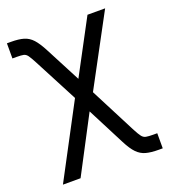

<svg xmlns="http://www.w3.org/2000/svg" viewBox="-136 -637 825 939"><g transform="rotate(-20 276.5 -167.5)"><path d="M29.8 204.1 256.3 -223.1H295.4L446.8 71.3Q460.4 97.2 469.5 108.9Q478.5 120.6 491.5 123Q504.4 125.5 528.3 125.5H549.3V204.1H528.3Q488.8 204.1 462.6 197Q436.5 189.9 416.5 169.4Q396.5 148.9 375.5 107.9L274.9 -87.9L121.6 204.1ZM250.5 -135.7 111.3 -401.9Q96.2 -430.7 87.4 -442.9Q78.6 -455.1 66.7 -457.8Q54.7 -460.4 30.3 -460.4H8.8V-539.1H30.3Q69.8 -539.1 95.7 -531.5Q121.6 -523.9 141.4 -502.2Q161.1 -480.5 183.1 -438L277.8 -256.3L426.8 -535.6H518.6L303.7 -135.7Z"/></g></svg>

Font: Inter 20pt
Style: Regular
Weight: 400
Version: Version 4.001;git-66647c0bb